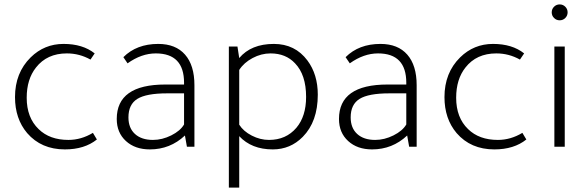

<svg xmlns="http://www.w3.org/2000/svg" viewBox="-20 -665 2665 870"><path d="M419 -33Q363 12 274 12Q167 12 103 -62Q48 -127 48 -225Q48 -335 119 -405Q181 -466 268 -466Q355 -466 409 -423L390 -395Q340 -423 283 -423Q193 -423 143 -359Q101 -306 101 -222Q101 -132 155 -80Q205 -31 290 -31Q348 -31 401 -63Z M861 0H827L818 -51Q751 12 659 12Q592 12 550.5 -26Q509 -64 509 -126Q509 -282 729 -282H814V-290Q814 -423 686 -423Q621 -423 558 -378L539 -406Q599 -466 697 -466Q776 -466 818.5 -417.5Q861 -369 861 -279ZM814 -242H737Q643 -242 602.5 -217Q562 -192 562 -133Q562 -85 591.5 -58Q621 -31 673 -31Q715 -31 756 -51.5Q797 -72 814 -101Z M1056 -454 1064 -402Q1118 -466 1221 -466Q1317 -466 1373 -391Q1420 -328 1420 -236Q1420 -114 1352 -45Q1296 12 1216 12Q1120 12 1064 -48V185H1017V-454ZM1064 -348V-100Q1083 -70 1121 -50.5Q1159 -31 1199 -31Q1276 -31 1323 -86Q1367 -138 1367 -226Q1367 -326 1317 -378Q1275 -423 1206 -423Q1164 -423 1124.5 -402Q1085 -381 1064 -348Z M1868 0H1834L1825 -51Q1758 12 1666 12Q1599 12 1557.5 -26Q1516 -64 1516 -126Q1516 -282 1736 -282H1821V-290Q1821 -423 1693 -423Q1628 -423 1565 -378L1546 -406Q1606 -466 1704 -466Q1783 -466 1825.5 -417.5Q1868 -369 1868 -279ZM1821 -242H1744Q1650 -242 1609.5 -217Q1569 -192 1569 -133Q1569 -85 1598.5 -58Q1628 -31 1680 -31Q1722 -31 1763 -51.5Q1804 -72 1821 -101Z M2365 -33Q2309 12 2220 12Q2113 12 2049 -62Q1994 -127 1994 -225Q1994 -335 2065 -405Q2127 -466 2214 -466Q2301 -466 2355 -423L2336 -395Q2286 -423 2229 -423Q2139 -423 2089 -359Q2047 -306 2047 -222Q2047 -132 2101 -80Q2151 -31 2236 -31Q2294 -31 2347 -63Z M2480 -609Q2480 -624 2490.5 -634.5Q2501 -645 2516 -645Q2531 -645 2541.5 -634.5Q2552 -624 2552 -609Q2552 -594 2541.5 -583.5Q2531 -573 2516 -573Q2501 -573 2490.5 -583.5Q2480 -594 2480 -609ZM2539 -454V0H2492V-454Z"/></svg>

Font: TajawalTap
Style: Regular
Weight: 300
Designer: Boutros Fonts
Foundry: Created by Boutros International 2017
Version: Version 2.700